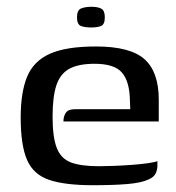

<svg xmlns="http://www.w3.org/2000/svg" viewBox="-20 -540 520 566"><path d="M254 6Q172 6 125.5 -9.5Q79 -25 60 -68Q41 -111 41 -194Q41 -268 60 -314Q79 -360 127 -381.5Q175 -403 263 -403Q364 -403 406 -365.5Q448 -328 448 -246V-182H167Q167 -197 174 -207.5Q181 -218 200 -218H364L363 -244Q362 -300 339.5 -326Q317 -352 259 -352Q211 -352 184 -337Q157 -322 146 -288Q135 -254 135 -196Q135 -135 147.5 -103.5Q160 -72 189.5 -61Q219 -50 272 -50Q290 -50 316 -51Q342 -52 369 -54Q396 -56 416.5 -59Q437 -62 444 -65V-51Q444 -40 439 -29Q434 -18 418 -11Q397 -1 356 2.5Q315 6 254 6ZM249 -459Q230 -459 218.5 -463.5Q207 -468 207 -489Q207 -510 219 -515Q231 -520 250 -520Q268 -520 278.5 -514.5Q289 -509 289 -489Q289 -468 278 -463.5Q267 -459 249 -459Z"/></svg>

Font: Genos Medium
Style: Regular
Weight: 500
Designer: Robert E. Leuschke
Foundry: Robert E. Leuschke
Version: Version 1.010; ttfautohint (v1.8.3)